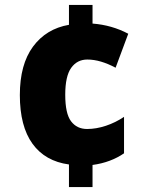

<svg xmlns="http://www.w3.org/2000/svg" viewBox="-20 -744 593 774"><path d="M353 -649Q431 -643 497 -608L446 -471Q416 -487 387.5 -495.5Q359 -504 332 -504Q291 -504 267 -470.5Q243 -437 243 -362Q243 -286 266.5 -255Q290 -224 331 -224Q368 -224 407 -237Q446 -250 480 -273V-126Q454 -108 422 -96Q390 -84 353 -79V10H258V-81Q162 -94 111 -164.5Q60 -235 60 -361Q60 -484 113 -556Q166 -628 258 -644V-724H353Z"/></svg>

Font: Noto Sans Myanmar SemiCondensed Black
Style: Regular
Weight: 900
Width: 4
Designer: Monotype Design Team
Foundry: Monotype Imaging Inc.
Version: Version 2.107; ttfautohint (v1.8.4.7-5d5b)